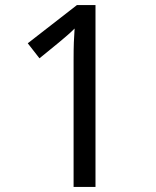

<svg xmlns="http://www.w3.org/2000/svg" viewBox="-20 -734 612 754"><path d="M355 0H269V-499Q269 -542 270 -568Q271 -594 273 -622Q257 -606 244 -595Q231 -584 211 -567L135 -505L89 -564L282 -714H355Z"/></svg>

Font: Noto Sans Siddham
Style: Regular
Weight: 400
Designer: Monotype Design Team
Foundry: Monotype Imaging Inc.
Version: Version 2.004; ttfautohint (v1.8.4.7-5d5b)